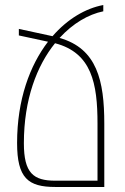

<svg xmlns="http://www.w3.org/2000/svg" viewBox="-20 -744 497 764"><path d="M391 -699V-724C321 -711 249 -669 189 -600L55 -629V-603L171 -578C99 -484 48 -348 48 -175C48 -35 92 0 200 0H395V-252C395 -423 366 -551 217 -593C270 -651 332 -687 391 -699ZM200 -25C113 -25 75 -55 75 -174C75 -349 127 -483 199 -572C345 -534 368 -412 368 -252V-25Z"/></svg>

Font: Noto Sans Armenian ExtraCondensed Thin
Style: Regular
Weight: 100
Width: 2
Designer: Monotype Design Team
Foundry: Monotype Imaging Inc.
Version: Version 2.008